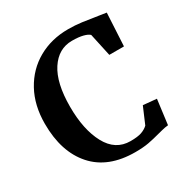

<svg xmlns="http://www.w3.org/2000/svg" viewBox="-174 -892 1005 1044"><g transform="rotate(-30 329.0 -370.0)"><path d="M29 -368Q29 -484 76.5 -570.5Q124 -657 207 -704Q290 -751 395 -751Q439 -751 480 -745.5Q521 -740 577 -731Q619 -724 623 -724L612 -518H520L489 -661Q478 -672 451 -679Q424 -686 382 -686Q297 -686 245.5 -607.5Q194 -529 194 -380Q194 -236 243 -145Q292 -54 386 -54Q431 -54 455.5 -62.5Q480 -71 497 -87L541 -190L625 -182L605 -27Q584 -25 563.5 -19.5Q543 -14 538 -13Q498 -2 463.5 4.5Q429 11 379 11Q209 11 119 -90.5Q29 -192 29 -368Z"/></g></svg>

Font: Koeln Type Serif
Style: Bold
Weight: 700
Designer: Eben Sorkin
Foundry: Eben Sorkin
Version: Version 2.002